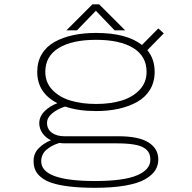

<svg xmlns="http://www.w3.org/2000/svg" viewBox="-20 -665 890 892"><path d="M561.5 -524H512.5L425.5 -615L337.5 -524H288.5L409.5 -645H440.5ZM426.5 -149Q344 -149 282.5 -170Q246.5 -158.5 222.5 -138.5Q198.5 -118.5 198.5 -94Q198.5 -65 220.8 -48.5Q243 -32 279.5 -32H528.5Q625.5 -32 670.5 -3Q715.5 26 715.5 76Q715.5 104 701 126.5Q686.5 149 654.2 167.8Q622 186.5 562.8 197Q503.5 207.5 421.5 207.5Q354 207.5 303.5 201.5Q253 195.5 221.5 185Q190 174.5 170.5 158.2Q151 142 143.5 124Q136 106 136 83Q136 48 159.5 24Q183 0 216.5 -13.5Q191 -26 176.8 -47Q162.5 -68 162.5 -92.5Q162.5 -123.5 186.8 -148Q211 -172.5 246.5 -185.5Q153 -233.5 153 -331Q153 -378 174 -413.2Q195 -448.5 232.8 -469.8Q270.5 -491 319 -501.5Q367.5 -512 426.5 -512Q568.5 -512 639.5 -456L715.5 -533L741 -510L664.5 -432Q698.5 -391 698.5 -331Q698.5 -284 676.8 -248.2Q655 -212.5 616.8 -191.2Q578.5 -170 530.5 -159.5Q482.5 -149 426.5 -149ZM426.5 -182Q493.5 -182 545.5 -198Q597.5 -214 629.2 -248.2Q661 -282.5 661 -331Q661 -404 599 -442Q537 -480 426.5 -480Q315 -480 252.8 -442Q190.5 -404 190.5 -331Q190.5 -282.5 222.5 -248.2Q254.5 -214 306.8 -198Q359 -182 426.5 -182ZM171.5 84.5Q171.5 176 421.5 176Q553.5 176 616 149.8Q678.5 123.5 678.5 77.5Q678.5 59 672.2 46Q666 33 649.5 22.2Q633 11.5 601.2 6.2Q569.5 1 521.5 1H282.5Q267.5 1 256 -1Q219.5 10 195.5 31Q171.5 52 171.5 84.5Z"/></svg>

Font: League Mono Wide Thin
Style: Regular
Weight: 100
Width: 8
Designer: Tyler Finck
Foundry: The League of Moveable Type / Tyler Finck
Version: Version 2.210